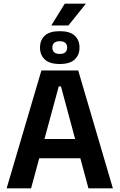

<svg xmlns="http://www.w3.org/2000/svg" viewBox="-20 -1021 648 1041"><path d="M331 -1001H444.5V-999.5L351 -883H259V-884.5ZM16 0 204.5 -639H404L592 0H459.5L310.5 -552.5H298.5L148.5 0ZM159 -163V-267.5H448V-163ZM197 -761.5V-764Q197 -803.5 223 -827.8Q249 -852 304 -852Q359 -852 385 -827.8Q411 -803.5 411 -764V-761.5Q411 -723 385 -698.5Q359 -674 304 -674Q249 -674 223 -698.5Q197 -723 197 -761.5ZM264 -762.5Q264 -746 274.2 -737.2Q284.5 -728.5 304 -728.5Q323.5 -728.5 333.8 -737.2Q344 -746 344 -762.5V-764Q344 -780 333.8 -788.8Q323.5 -797.5 304 -797.5Q284.5 -797.5 274.2 -788.8Q264 -780 264 -764Z"/></svg>

Font: Anek Latin Medium SemiBold
Style: Regular
Weight: 600
Version: Version 1.003